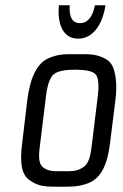

<svg xmlns="http://www.w3.org/2000/svg" viewBox="-20 -700 466 730"><path d="M419 -321C423 -353 423 -380 420 -402C414 -445 404 -467 372 -481C339 -495 320 -494 273 -494C226 -494 207 -495 170 -481C120 -462 95 -405 84 -321L64 -153C55 -82 61 -35 94 -14C128 10 154 10 211 10C257 10 278 10 314 -3C363 -21 388 -72 398 -153ZM328 -140C323 -100 315 -74 293 -62C269 -48 254 -49 218 -49C183 -49 167 -48 146 -62C128 -74 126 -100 131 -140L155 -336C161 -381 171 -408 186 -419C201 -430 227 -435 266 -435C304 -435 330 -430 342 -419C354 -408 357 -381 352 -336ZM381 -680H341C332 -635 313 -612 284 -612C255 -612 242 -635 245 -680H204C197 -606 221 -553 277 -553C333 -553 370 -606 381 -680Z"/></svg>

Font: Gamestation Condensed
Style: Italic
Weight: 400
Width: 3
Designer: Jonas Hecksher
Foundry: Jonas Hecksher, Playtypeª, e-types AS
Version: Version 1.003